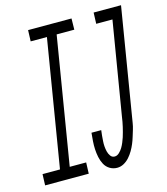

<svg xmlns="http://www.w3.org/2000/svg" viewBox="-151 -821 793 914"><g transform="rotate(-15 245.5 -363.5)"><path d="M-40 0 -38 -55H48L151 -680H71L73 -735H287L286 -680H199L96 -55H177L175 0ZM314 8Q294 8 277.5 -2Q261 -12 252 -29Q243 -46 239 -65.5Q235 -85 234 -104.5Q233 -124 234.5 -144.5Q236 -165 238 -185H286Q284 -172 283 -158.5Q282 -145 281 -132Q280 -119 281 -106Q282 -93 285 -80.5Q288 -68 295.5 -57.5Q303 -47 316 -47Q328 -47 338.5 -57Q349 -67 355.5 -78Q362 -89 367 -101Q372 -113 376 -125Q380 -137 383 -149Q386 -161 389 -173Q392 -185 394 -197Q396 -209 398 -222L474 -680H394L396 -735H531L445 -213Q442 -196 439.5 -179.5Q437 -163 432 -147Q427 -131 422 -114.5Q417 -98 410.5 -82.5Q404 -67 395 -51.5Q386 -36 374 -22.5Q362 -9 346.5 -0.5Q331 8 314 8Z"/></g></svg>

Font: Iosevka Curly Light
Style: Italic
Weight: 300
Italic angle: -9°
Monospace: yes
Designer: Belleve Invis
Foundry: Belleve Invis
Version: Version 22.1.2; ttfautohint (v1.8.4)